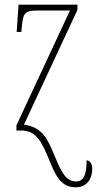

<svg xmlns="http://www.w3.org/2000/svg" viewBox="-20 -556 413 818"><path d="M304 242C351 242 373 204 373 164C373 143 364 128 349 127C349 193 335 217 303 217C255 217 235 160 211 104C183 38 162 -14 82 -25L310 -514V-536H59L51 -420H71L73 -442C78 -497 84 -511 136 -511H278L50 -22V0H69C134 0 157 44 194 136C227 220 257 242 304 242Z"/></svg>

Font: Noto Serif ExtraCondensed Thin
Style: Regular
Weight: 100
Width: 2
Designer: Monotype Design Team
Foundry: Monotype Imaging Inc.
Version: Version 2.013